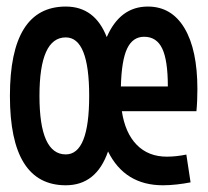

<svg xmlns="http://www.w3.org/2000/svg" viewBox="-20 -547 626 577"><path d="M177.7 9.8Q9.8 9.8 9.8 -258.8Q9.8 -527.3 177.7 -527.3Q265.1 -527.3 300.8 -435.5Q340.8 -527.3 424.3 -527.3Q495.6 -527.3 534.4 -462.4Q573.2 -397.5 573.2 -279.3Q573.2 -262.7 572.5 -245.1Q571.8 -227.5 570.3 -212.9H346.2Q356 -147.5 390.9 -111.8Q425.8 -76.2 481.4 -76.2Q509.3 -76.2 540 -82.5L552.7 1Q533.2 4.9 511.5 7.3Q489.7 9.8 469.7 9.8Q355 9.8 304.7 -91.8Q269.5 9.8 177.7 9.8ZM177.7 -83Q248 -83 248 -258.8Q248 -434.6 177.7 -434.6Q98.6 -434.6 98.6 -258.8Q98.6 -83 177.7 -83ZM343.3 -287.1H484.4Q484.4 -365.7 467.5 -401.1Q450.7 -436.5 413.1 -436.5Q378.9 -436.5 362.1 -401.1Q345.2 -365.7 343.3 -287.1Z"/></svg>

Font: Cascadia Mono PL
Style: Regular
Weight: 400
Monospace: yes
Designer: Aaron Bell
Foundry: Saja Typeworks
Version: Version 2404.023; ttfautohint (v1.8.4)